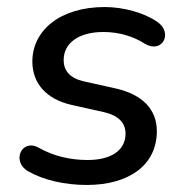

<svg xmlns="http://www.w3.org/2000/svg" viewBox="-20 -517 533 546"><path d="M227 9C346 9 426 -47 426 -144C426 -207 384 -248 311 -265L217 -286C178 -295 161 -317 161 -346C161 -394 203 -426 274 -426C318 -426 359 -414 393 -392C442 -364 473 -424 427 -455C390 -481 330 -497 278 -497C149 -497 72 -429 72 -342C72 -279 113 -235 182 -219L276 -198C315 -189 337 -169 337 -137C337 -90 297 -62 229 -62C180 -62 132 -73 90 -97C41 -124 12 -57 60 -30C103 -5 164 9 227 9Z"/></svg>

Font: SN Pro Medium
Style: Italic
Weight: 400
Italic angle: -9°
Designer: Tobias Whetton
Foundry: Supernotes
Version: Version 1.001;Glyphs 3.2 (3249)